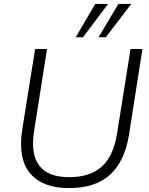

<svg xmlns="http://www.w3.org/2000/svg" viewBox="-20 -956 764 984"><path d="M333 8Q199 8 135 -67Q71 -142 94 -292L160 -705H221L155 -286Q117 -48 335 -48Q440 -48 500.5 -101Q561 -154 580 -272L649 -705H710L641 -265Q619 -129 544 -60.5Q469 8 333 8ZM368 -765 468 -936H534L405 -765ZM485 -765 587 -936H653L522 -765Z"/></svg>

Font: Nunito Sans Light
Style: Italic
Weight: 300
Italic angle: -9°
Designer: Vernon Adams
Foundry: Vernon Adams
Version: Version 3.006; ttfautohint (v1.8.3)